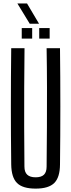

<svg xmlns="http://www.w3.org/2000/svg" viewBox="-20 -1077 410 1104"><path d="M185 7.5Q110 7.5 77.8 -24.8Q45.5 -57 44.5 -131.5Q42.5 -298 42.5 -465.8Q42.5 -633.5 44.5 -800H121Q120 -689 119.2 -574.2Q118.5 -459.5 119 -345Q119.5 -230.5 120.5 -119Q120.5 -87.5 136.5 -72.5Q152.5 -57.5 185 -57.5Q217.5 -57.5 232.8 -72.5Q248 -87.5 248 -119Q249 -230.5 249.8 -345Q250.5 -459.5 250.2 -574.2Q250 -689 248 -800H325Q327 -633.5 327 -465.8Q327 -298 325 -131.5Q324.5 -57 292 -24.8Q259.5 7.5 185 7.5ZM205.5 -855V-915.5H265.5V-855ZM105 -855V-915.5H165V-855ZM151 -940.5 80 -1057H135.5L204.5 -940.5Z"/></svg>

Font: Big Shoulders Display Thin Medium
Style: Regular
Weight: 500
Version: Version 2.002